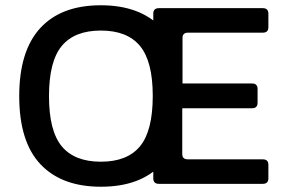

<svg xmlns="http://www.w3.org/2000/svg" viewBox="-20 -698 1109 729"><path d="M363 11Q214 11 133.5 -74.5Q53 -160 53 -333Q53 -504 132.5 -591Q212 -678 363 -678Q512 -678 593 -592.5Q674 -507 674 -333Q674 -163 594.5 -76Q515 11 363 11ZM363 -84Q463 -84 511.5 -142.5Q560 -201 560 -334Q560 -465 511.5 -523.5Q463 -582 363 -582Q263 -582 214.5 -523.5Q166 -465 166 -333Q166 -201 214.5 -142.5Q263 -84 363 -84ZM583 0Q562 0 562 -21V-646Q562 -667 583 -667H978Q999 -667 999 -646V-595Q999 -574 978 -574H694Q673 -574 673 -554V-381H937Q958 -381 958 -360V-308Q958 -287 937 -287H672V-113Q672 -93 693 -93H978Q999 -93 999 -72V-21Q999 0 978 0Z"/></svg>

Font: Pitagon Sans Medium
Style: Regular
Weight: 500
Designer: Travis Tran
Foundry: Pitagon
Version: Version 1.001; ttfautohint (v1.8.4.7-5d5b);gftools[0.9.26]